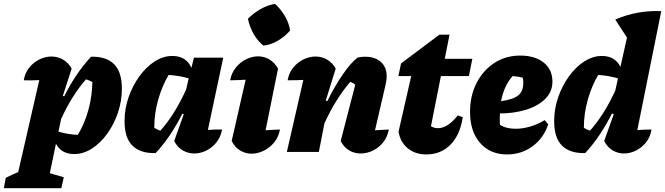

<svg xmlns="http://www.w3.org/2000/svg" viewBox="-101 -793 3471 1002"><path d="M-81 189 -71 135Q-33 116 -6 105L104 -375Q83 -374 63 -373.5Q43 -373 23 -374Q29 -412 51.5 -440Q74 -468 105 -483Q136 -498 168 -498Q199 -498 227 -482.5Q255 -467 273 -435L227 -293L234 -290Q262 -347 296.5 -398.5Q331 -450 374 -497Q453 -499 494 -458.5Q535 -418 535 -330Q535 -266 514.5 -205Q494 -144 458.5 -95Q423 -46 378.5 -17.5Q334 11 286 11Q219 11 191 -43L159 111L232 132L219 189ZM204 -106Q251 -92 305 -89Q340 -146 360 -218.5Q380 -291 381 -365Q365 -374 348 -379Q275 -297 218 -172Z M711 6Q632 8 590.5 -32.5Q549 -73 549 -161Q549 -225 570 -285.5Q591 -346 626.5 -395Q662 -444 706.5 -472.5Q751 -501 798 -501Q871 -501 898 -439L911 -492H1064L984 -115Q1021 -118 1058 -117Q1051 -78 1028.5 -50Q1006 -22 975.5 -7Q945 8 912 8Q881 8 853 -8Q825 -24 808 -57L858 -197L851 -200Q822 -143 788 -91.5Q754 -40 711 6ZM704 -126Q720 -116 736 -111Q811 -195 870 -325L884 -384Q836 -398 779 -402Q745 -345 724.5 -272.5Q704 -200 704 -126Z M1360 -117Q1353 -78 1330 -50Q1307 -22 1275.5 -6.5Q1244 9 1212 9Q1180 9 1152.5 -7.5Q1125 -24 1108 -57L1181 -377Q1160 -376 1140.5 -375Q1121 -374 1100 -374Q1107 -412 1129.5 -440Q1152 -468 1183 -483.5Q1214 -499 1246 -499Q1277 -499 1304.5 -483Q1332 -467 1350 -435L1285 -113Q1322 -116 1360 -117ZM1334 -773Q1364 -746 1385.5 -709.5Q1407 -673 1413 -634Q1388 -604 1350.5 -581.5Q1313 -559 1274 -555Q1244 -578 1222.5 -616Q1201 -654 1193 -695Q1220 -723 1257 -744.5Q1294 -766 1334 -773Z M1396 0 1482 -376Q1455 -374 1400 -374Q1407 -413 1429.5 -440.5Q1452 -468 1483 -483Q1514 -498 1546 -498Q1577 -498 1605 -482.5Q1633 -467 1651 -435L1599 -268L1607 -265Q1646 -344 1688.5 -405.5Q1731 -467 1766 -493Q1786 -497 1803 -497Q1857 -497 1887 -469.5Q1917 -442 1917 -395Q1917 -375 1912 -354L1856 -113Q1882 -114 1897 -115.5Q1912 -117 1928 -117Q1921 -78 1898.5 -50Q1876 -22 1845 -7Q1814 8 1781 8Q1749 8 1721.5 -8Q1694 -24 1677 -57L1753 -351Q1741 -361 1727 -366Q1688 -320 1654.5 -266.5Q1621 -213 1592 -149L1563 0Z M2124 13Q2066 13 2027 -19Q1988 -51 1979 -106L2045 -396H1978L1992 -462L2192 -612H2245L2220 -486H2364L2346 -396H2200L2148 -134Q2166 -124 2184 -124Q2236 -124 2288 -191L2314 -181Q2300 -89 2250 -38Q2200 13 2124 13Z M2545 13Q2457 13 2404.5 -47Q2352 -107 2352 -209Q2352 -293 2386 -359.5Q2420 -426 2479 -464.5Q2538 -503 2614 -503Q2691 -503 2736.5 -466.5Q2782 -430 2782 -367Q2782 -313 2743 -275.5Q2704 -238 2641.5 -219.5Q2579 -201 2508 -201Q2507 -185 2507 -167Q2507 -154 2508 -142Q2539 -121 2591 -121Q2625 -121 2664 -132Q2703 -143 2742 -166L2760 -144Q2736 -72 2678 -29.5Q2620 13 2545 13ZM2630 -361Q2630 -374 2627 -388Q2602 -394 2574 -396Q2552 -371 2537 -339Q2522 -307 2514 -265Q2578 -274 2604 -295.5Q2630 -317 2630 -361Z M3271 -752H3272V-751ZM2953 6Q2874 8 2832.5 -32.5Q2791 -73 2791 -161Q2791 -225 2812 -285.5Q2833 -346 2868.5 -395Q2904 -444 2948.5 -472.5Q2993 -501 3040 -501Q3109 -501 3137 -444L3171 -597L3110 -691Q3223 -740 3350 -735L3225 -114Q3261 -117 3299 -117Q3293 -78 3270.5 -50Q3248 -22 3217.5 -7Q3187 8 3155 8Q3124 8 3096.5 -8Q3069 -24 3052 -57L3102 -197L3093 -201Q3064 -144 3030 -92.5Q2996 -41 2953 6ZM2946 -126Q2962 -116 2978 -111Q3052 -194 3110 -320L3124 -384Q3077 -398 3021 -402Q2987 -345 2966.5 -272.5Q2946 -200 2946 -126Z"/></svg>

Font: Piazzolla ExtraBold
Style: Italic
Weight: 800
Italic angle: -11.3°
Designer: Juan Pablo del Peral
Foundry: Huerta Tipografica
Version: Version 1.330